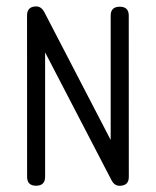

<svg xmlns="http://www.w3.org/2000/svg" viewBox="-20 -592 496 612"><path d="M390.6 -28.1Q390.6 0.2 361.1 0.2Q344.2 0.2 334.7 -19L123.8 -425V-28.6Q123.8 0 95 0Q66.4 0 66.4 -28.6L66.2 -542.7Q66.2 -571.5 95.7 -571.5Q112.1 -571.5 122.1 -551.8L332.8 -145.8V-542.2Q332.8 -570.6 361.8 -570.6Q390.4 -570.6 390.4 -542.2Z"/></svg>

Font: EnergyBar
Style: Regular
Weight: 400
Italic angle: -10°
Version: 1.0 2000-03-28